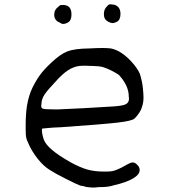

<svg xmlns="http://www.w3.org/2000/svg" viewBox="-20 -762 775 880"><path d="M97.7 -191.4Q97.7 -237.3 103.5 -276.4Q111.3 -324.2 128.9 -360.4Q146.5 -395.5 164.1 -419.4Q181.6 -443.4 213.9 -473.6Q255.9 -513.7 288.6 -526.4Q321.3 -539.1 388.7 -540Q427.7 -542 451.2 -542Q466.8 -542 483.4 -540.5Q500 -539.1 523.4 -527.3Q553.7 -510.7 581.5 -480.5Q609.4 -450.2 621.1 -423.8Q631.8 -388.7 634.8 -358.9Q637.7 -329.1 637.7 -316.4Q637.7 -292 631.8 -275.4Q627.9 -259.8 617.2 -243.7Q606.4 -227.5 596.7 -218.8Q585.9 -208 520 -200.2Q454.1 -192.4 256.8 -178.7Q223.6 -177.7 200.7 -175.3Q177.7 -172.9 174.8 -172.9Q171.9 -171.9 171.9 -164.1Q171.9 -161.1 173.3 -150.9Q174.8 -140.6 180.7 -122.1Q189.5 -99.6 218.8 -74.7Q248 -49.8 302.7 -18.6Q347.7 5.9 380.4 15.1Q413.1 24.4 457 24.4Q480.5 24.4 491.2 22.9Q502 21.5 518.6 14.6Q528.3 10.7 536.6 6.3Q544.9 2 549.8 -1Q574.2 -14.6 579.6 -16.1Q585 -17.6 587.9 -17.6Q593.8 -17.6 599.6 -14.6Q609.4 -7.8 614.7 0Q620.1 7.8 620.1 17.6Q620.1 38.1 589.4 56.2Q558.6 74.2 502.9 86.9Q488.3 91.8 472.2 93.8Q456.1 95.7 431.6 95.7Q417 97.7 406.2 97.7Q400.4 97.7 390.6 96.7Q380.9 95.7 375 94.7Q370.1 92.8 363.3 91.3Q356.4 89.8 348.6 88.9Q334 84 282.7 58.1Q231.4 32.2 209 17.6Q178.7 -1 151.4 -36.1Q124 -71.3 109.4 -106.4Q102.5 -120.1 100.1 -131.3Q97.7 -142.6 97.7 -168ZM168.9 -276.4Q168.9 -265.6 177.7 -263.7Q187.5 -260.7 226.6 -260.7H248Q296.9 -262.7 362.8 -266.1Q428.7 -269.5 502.9 -274.4Q544.9 -277.3 558.1 -285.2Q571.3 -293 571.3 -310.5Q571.3 -314.5 570.3 -318.4Q570.3 -346.7 557.1 -373Q543.9 -399.4 523.4 -419.9Q509.8 -428.7 489.7 -439Q469.7 -449.2 450.2 -455.1Q434.6 -459 408.2 -459.5Q381.8 -460 368.2 -460.9Q355.5 -460 345.7 -460Q318.4 -457 292.5 -440.4Q266.6 -423.8 235.4 -388.7Q199.2 -350.6 185.1 -330.1Q170.9 -309.6 169.9 -286.1Q168.9 -280.3 168.9 -276.4ZM233.4 -715.8Q238.3 -724.6 248 -731.4Q253.9 -738.3 258.8 -738.8Q263.7 -739.3 270.5 -739.3Q290 -738.3 298.8 -727.5Q307.6 -716.8 307.6 -695.3Q307.6 -681.6 303.2 -671.9Q298.8 -662.1 288.1 -657.2Q278.3 -652.3 270.5 -652.3Q269.5 -652.3 265.1 -652.8Q260.7 -653.3 252.9 -659.2Q241.2 -663.1 234.9 -672.4Q228.5 -681.6 228.5 -694.3Q228.5 -707 233.4 -715.8ZM456.1 -697.3Q456.1 -709 460 -718.3Q463.9 -727.5 473.6 -736.3Q477.5 -741.2 481 -741.7Q484.4 -742.2 487.3 -742.2Q491.2 -742.2 498 -741.2Q513.7 -739.3 522.9 -728.5Q532.2 -717.8 532.2 -698.2Q532.2 -684.6 527.8 -674.8Q523.4 -665 511.7 -660.2Q502 -656.2 495.1 -656.2Q488.3 -656.2 476.6 -662.1Q465.8 -668 460.9 -676.3Q456.1 -684.6 456.1 -697.3Z"/></svg>

Font: JasonHandwriting4
Style: Regular
Weight: 400
Version: Version 1.01.21